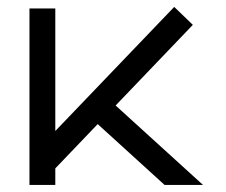

<svg xmlns="http://www.w3.org/2000/svg" viewBox="-20 -524 640 544"><path d="M256.8 -172.4 136.7 -46.9V0H63.5V-500H136.7V-152.8L473.6 -504.4L526.4 -453.6L307.6 -225.1L555.2 0H446.3Z"/></svg>

Font: Anka/Coder
Style: Regular
Weight: 400
Monospace: yes
Version: Version 001.100